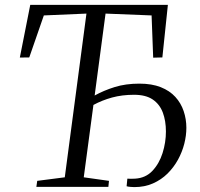

<svg xmlns="http://www.w3.org/2000/svg" viewBox="-20 -763 817 784"><path d="M128.5 0 132 -24.5 244.5 -39 333 -707.5 159 -700 99.5 -528.5 61 -528 103.5 -743H665.5L643 -528.5L605.5 -527.5L599 -700L411 -707.5L366.5 -373Q403.5 -393.5 448.2 -407.5Q493 -421.5 549 -421.5Q600 -421.5 636.5 -407Q673 -392.5 696 -367.2Q719 -342 730 -309.2Q741 -276.5 741 -241Q741 -209.5 732.5 -176Q724 -142.5 706.8 -111Q689.5 -79.5 664 -54.2Q638.5 -29 604.5 -14Q570.5 1 528.5 1Q523.5 1 513.5 0.2Q503.5 -0.5 497 -2.5L500 -33.5Q505.5 -33 514.8 -33Q524 -33 531.5 -33.5Q574.5 -36 602.2 -65.2Q630 -94.5 643.8 -138Q657.5 -181.5 657.5 -226Q657.5 -269.5 644.8 -303.5Q632 -337.5 603.5 -356.8Q575 -376 527.5 -376Q478.5 -376 437.5 -364.8Q396.5 -353.5 361.5 -334.5L322 -39L425 -24.5L422.5 0Z"/></svg>

Font: Merriweather 96pt Light
Style: Italic
Weight: 300
Italic angle: -7.8°
Version: Version 2.101